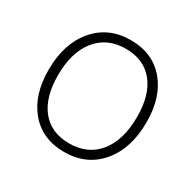

<svg xmlns="http://www.w3.org/2000/svg" viewBox="-156 -881 1078 1061"><g transform="rotate(30 383.0 -350.0)"><path d="M377 10Q238 10 157 -85Q76 -180 76 -341Q76 -508 161.5 -609Q247 -710 389 -710Q528 -710 609 -615.5Q690 -521 690 -360Q690 -192 604.5 -91Q519 10 377 10ZM377 -45Q496 -45 563 -128.5Q630 -212 630 -360Q630 -500 567 -577.5Q504 -655 389 -655Q271 -655 203.5 -571.5Q136 -488 136 -341Q136 -200 199 -122.5Q262 -45 377 -45Z"/></g></svg>

Font: Solway Light
Style: Regular
Weight: 300
Designer: Mariya V. Pigoulevskaya
Foundry: The Northern Block Ltd.
Version: Version 1.000;hotconv 1.0.109;makeotfexe 2.5.65596